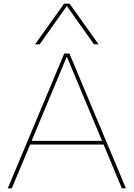

<svg xmlns="http://www.w3.org/2000/svg" viewBox="-20 -1020 724 1040"><path d="M22 0 328 -730H356L662 0H640L343 -711H341L44 0ZM132 -237V-257H552V-237ZM170 -780 327 -1000H357L514 -780H489L343 -986H341L195 -780Z"/></svg>

Font: M PLUS 2 Thin
Style: Regular
Weight: 100
Designer: Coji Morishita
Foundry: UNDERFOREST DESIGN
Version: Version 1.001